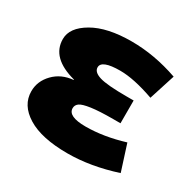

<svg xmlns="http://www.w3.org/2000/svg" viewBox="-125 -661 810 803"><g transform="rotate(30 280.5 -260.0)"><path d="M163 -271Q38 -304 38 -395Q38 -450 107 -490Q176 -530 293 -530Q404 -530 518 -490L478 -365Q379 -400 313 -400Q223 -400 223 -365Q223 -342 258.5 -331Q294 -320 388 -320H423V-210H388Q321 -210 282.5 -204.5Q244 -199 231 -189.5Q218 -180 218 -165Q218 -125 303 -125Q390 -125 488 -155L528 -30Q405 10 293 10Q168 10 100.5 -31.5Q33 -73 33 -140Q33 -189 69.5 -226.5Q106 -264 163 -269Z"/></g></svg>

Font: Mplus 1p Black
Style: Regular
Weight: 900
Version: Version 1.061